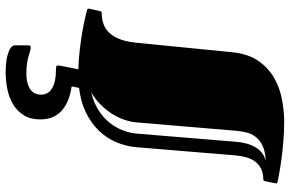

<svg xmlns="http://www.w3.org/2000/svg" viewBox="-195 -563 1037 687"><g transform="rotate(90 323.5 -219.5)"><path d="M167 -533.2Q172.4 -586.4 195.8 -622.1Q219.2 -657.7 253.9 -679Q288.6 -700.2 331.1 -709Q373.5 -717.8 417 -717.8Q452.6 -717.8 486.8 -714.8Q521 -711.9 549.8 -708Q578.6 -704.1 599.6 -700.2Q620.6 -696.3 630.4 -694.3Q636.2 -692.9 636.2 -689L635.3 -683.1L627.9 -647.9Q627 -644.5 625.2 -643.8Q623.5 -643.1 622.1 -643.1Q600.6 -643.1 585 -635.7Q569.3 -628.4 559.1 -615.2Q548.8 -602.1 543.5 -584Q538.1 -565.9 536.1 -544.9L506.8 -189.9Q503.4 -150.9 488.5 -116.2Q473.6 -81.5 447 -54.2Q420.4 -26.9 382.3 -8.3Q344.2 10.3 294.4 16.1L289.1 42.5Q323.7 47.9 346.4 58.8Q369.1 69.8 382.8 85Q396.5 100.1 401.9 117.9Q407.2 135.7 407.2 154.8Q407.2 189.5 392.8 213.1Q378.4 236.8 354.5 251.5Q330.6 266.1 300 272.5Q269.5 278.8 237.3 278.8Q227.1 278.8 210.9 277.6Q194.8 276.4 179.4 272.5Q164.1 268.6 153.1 262Q142.1 255.4 142.1 244.1V197.3Q142.1 192.4 144.5 190.7Q147 189 149.4 189Q155.3 189 162.6 191.4Q169.9 193.8 180.7 196.8Q191.4 199.7 206.1 202.1Q220.7 204.6 242.2 204.6Q263.2 204.6 277.8 200.4Q292.5 196.3 301.8 189Q311 181.6 314.9 172.4Q318.8 163.1 318.8 152.8Q318.8 140.6 313.7 130.6Q308.6 120.6 297.4 113.5Q286.1 106.4 268.3 102.5Q250.5 98.6 225.1 98.6Q222.7 98.6 218.5 97.9Q214.4 97.2 214.4 89.4Q214.4 87.9 215.6 81.1Q216.8 74.2 218.8 64.5Q220.7 54.7 223.1 42.7Q225.6 30.8 228 18.6Q190.4 17.6 156.2 13.4Q122.1 9.3 94 4.4Q65.9 -0.5 45.9 -5.1Q25.9 -9.8 16.6 -12.2Q10.7 -13.7 10.7 -17.6L11.7 -22.9L20 -60.1Q21 -63.5 22.7 -64.2Q24.4 -64.9 25.9 -64.9Q47.4 -64.9 65.7 -71.3Q84 -77.6 97.7 -92.3Q111.3 -106.9 120.4 -130.4Q129.4 -153.8 132.8 -188ZM310.1 -27.3Q347.2 -36.1 374.3 -53.5Q401.4 -70.8 419.2 -93.3Q437 -115.7 446.5 -140.9Q456.1 -166 458 -189.9L487.3 -544.9Q488.8 -564.5 493.4 -582Q498 -599.6 506.1 -613.8Q514.2 -627.9 526.6 -637.9Q539.1 -647.9 556.2 -651.9Q521.5 -650.4 500.7 -640.1Q480 -629.9 468.8 -614.5Q457.5 -599.1 453.4 -580.6Q449.2 -562 447.8 -544.9L418 -189.9Q416 -167.5 408 -144.3Q399.9 -121.1 386 -99.9Q372.1 -78.6 353 -59.8Q334 -41 310.1 -27.3Z"/></g></svg>

Font: Fascinate Inline
Style: Regular
Weight: 900
Designer: Astigmatic (AOETI)
Foundry: Astigmatic (AOETI)
Version: Version 1.000